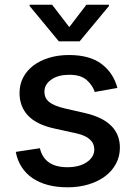

<svg xmlns="http://www.w3.org/2000/svg" viewBox="-20 -787 576 818"><path d="M149.9 -155.5Q169 -74.6 267 -74.6Q318.9 -74.6 350.5 -96.6Q381.7 -118.3 381.7 -149.9Q381.7 -202.1 304.7 -219.1L212.4 -239.3Q135.7 -256 99.4 -294.6Q63.2 -333.1 63.2 -391Q63.2 -427.2 78.8 -457Q94.5 -486.9 122.5 -508Q150.6 -529.1 189.1 -540.8Q227.6 -552.6 273.8 -552.6Q362.6 -552.6 413 -514.2Q463.4 -475.9 480.1 -412.3L383.9 -395.2Q375 -422.6 349.8 -445.7Q324.9 -468.4 274.9 -468.4Q252.1 -468.4 233.3 -463.6Q214.5 -458.8 199.6 -448.5Q169 -427.6 169.4 -396.7Q169 -369 189.5 -352.5Q209.9 -335.9 255 -325.3L341.6 -305.4Q490.8 -271.3 490.8 -157.7Q490.8 -121.1 474.4 -90Q458.1 -58.9 428.6 -36.6Q399.1 -14.2 358.1 -1.6Q317.1 11 267.8 11Q221.9 11 184.3 1.1Q146.7 -8.9 118.4 -28.2Q90.2 -47.6 72.1 -75.6Q54 -103.7 47.2 -139.9ZM202.1 -766.7 275.2 -671.5 348 -766.7H444.2V-761.4L319.2 -610.8H230.8L106.2 -761.4V-766.7Z"/></svg>

Font: Inter P Medium
Style: Regular
Weight: 500
Designer: Rasmus Andersson
Foundry: rsms
Version: Version 3.018;git-588b23468